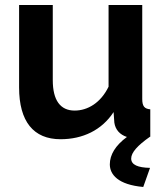

<svg xmlns="http://www.w3.org/2000/svg" viewBox="-20 -544 658 764"><path d="M577 0H578V-109C555 -111 546 -121 546 -150V-524H412V-199C381 -135 329 -104 277 -104C220 -104 190 -145 190 -225V-524H56V-196C56 -61 113 10 221 10C309 10 385 -26 432 -98L435 -56C439 -28 457 -8 485 1C439 35 417 72 417 110C417 150 449 191 550 200L577 124C529 123 502 112 502 87C502 63 527 35 577 0Z"/></svg>

Font: FIGSv2-sans-serif
Style: Bold
Weight: 700
Designer: Matt McInerney, Pablo Impallari, Rodrigo Fuenzalida,Mirko Velimirovic
Foundry: Matt McInerney, Pablo Impallari, Rodrigo Fuenzalida
Version: Version 4.021;hotconv 1.0.109;makeotfexe 2.5.65596